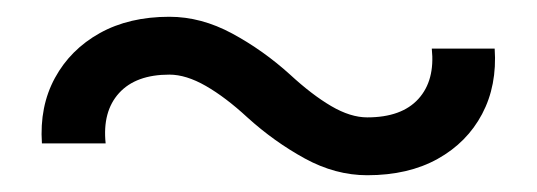

<svg xmlns="http://www.w3.org/2000/svg" viewBox="-20 -515 640 229"><path d="M418 -306Q380 -306 343.5 -326Q307 -346 275 -375Q249 -399 225.5 -412.5Q202 -426 182 -426Q142 -426 122 -404Q102 -382 106 -344H30Q27 -388 45.5 -422Q64 -456 99 -475.5Q134 -495 182 -495Q220 -495 257 -475Q294 -455 326 -426Q352 -402 375 -388.5Q398 -375 418 -375Q459 -375 479 -397Q499 -419 495 -457H570Q573 -413 555 -379Q537 -345 502 -325.5Q467 -306 418 -306Z"/></svg>

Font: Victor Mono
Style: Regular
Weight: 400
Monospace: yes
Designer: Rune Bjørnerås
Version: Version 1.561;gftools[0.9.30]